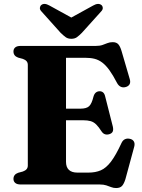

<svg xmlns="http://www.w3.org/2000/svg" viewBox="-20 -932 716 970"><path d="M241.5 -383H386Q417 -383 430.2 -395.5Q443.5 -408 452 -443Q456 -457.5 463.8 -464Q471.5 -470.5 482 -471Q505 -471.5 511 -446L550 -292.5Q553.5 -276.5 549.5 -267.5Q545.5 -258.5 533.5 -254.5Q521.5 -250.5 511.2 -253.5Q501 -256.5 493.5 -267.5Q478.5 -291 466 -303.2Q453.5 -315.5 438 -320Q422.5 -324.5 398.5 -324.5H241.5ZM48 -672Q48 -685 57 -692.5Q66 -700 84.5 -700H464Q484.5 -700 497.8 -704.8Q511 -709.5 522.8 -714.2Q534.5 -719 549.5 -719Q568 -719 577.5 -708.5Q587 -698 594 -674.5L635.5 -532.5Q640 -517.5 635.2 -507.5Q630.5 -497.5 617.5 -493Q602.5 -488 590.5 -493.5Q578.5 -499 571 -513.5Q550.5 -553 532.5 -577.8Q514.5 -602.5 496.5 -616Q478.5 -629.5 458.2 -634.8Q438 -640 412 -640H313.5V-114.5Q313.5 -87.5 328 -73.8Q342.5 -60 371 -60H427Q462.5 -60 489.2 -71.5Q516 -83 540.8 -115.5Q565.5 -148 594 -210Q600.5 -223.5 611 -228.5Q621.5 -233.5 634.5 -231Q649.5 -228.5 656 -217.8Q662.5 -207 658 -190.5L613.5 -26.5Q606.5 -4 596.8 7Q587 18 566.5 18Q553.5 18 542 13.5Q530.5 9 517 4.5Q503.5 0 483.5 0H84.5Q66 0 57 -7.8Q48 -15.5 48 -28Q48 -50.5 71.5 -59L95.5 -65.5Q108 -70 114.2 -77.2Q120.5 -84.5 120.5 -96V-604Q120.5 -615.5 114.2 -622.8Q108 -630 95.5 -634.5L71.5 -641Q48 -649.5 48 -672ZM379 -822 230 -904Q203.5 -919 188.5 -906.5Q182.5 -901.5 181.5 -892.2Q180.5 -883 191 -872.5L286.5 -766Q300.5 -752.5 311.8 -744.2Q323 -736 340.5 -736Q357.5 -736 368.8 -744.2Q380 -752.5 393.5 -766L489.5 -872.5Q500 -883 499.2 -892.2Q498.5 -901.5 492.5 -906.5Q476.5 -919 450.5 -904L301.5 -822Z"/></svg>

Font: Fraunces
Style: Bold
Weight: 700
Version: Version 1.000;[b76b70a41]